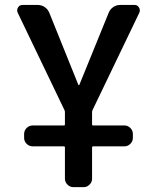

<svg xmlns="http://www.w3.org/2000/svg" viewBox="-20 -565 634 781"><path d="M113.3 30.3Q98.6 30.3 88.4 20Q78.1 9.8 78.1 -3.9V-19.5Q78.1 -34.2 88.4 -44.4Q98.6 -54.7 113.3 -54.7H240.2Q244.1 -54.7 244.1 -58.6V-109.4Q244.1 -113.3 242.2 -117.2L51.8 -513.7Q49.8 -518.6 49.8 -523.4Q49.8 -529.3 53.7 -535.2Q59.6 -544.9 72.3 -544.9H132.8Q149.4 -544.9 162.1 -536.1Q174.8 -527.3 180.7 -512.7L298.8 -219.7Q299.8 -218.8 300.8 -218.8Q301.8 -218.8 302.7 -219.7L421.9 -512.7Q427.7 -527.3 440.4 -536.1Q453.1 -544.9 468.8 -544.9H527.3Q539.1 -544.9 544.9 -535.2Q548.8 -529.3 548.8 -523.4Q548.8 -518.6 546.9 -513.7L356.4 -117.2Q354.5 -113.3 354.5 -109.4V-58.6Q354.5 -54.7 359.4 -54.7H486.3Q500 -54.7 510.3 -44.4Q520.5 -34.2 520.5 -19.5V-3.9Q520.5 9.8 510.3 20Q500 30.3 486.3 30.3H359.4Q354.5 30.3 354.5 35.2V162.1Q354.5 175.8 344.2 186Q334 196.3 320.3 196.3H279.3Q264.6 196.3 254.4 186Q244.1 175.8 244.1 162.1V35.2Q244.1 30.3 240.2 30.3Z"/></svg>

Font: Gen Jyuu GothicL Medium
Style: Regular
Weight: 500
Designer: [Source Han Sans]
Ryoko NISHIZUKA  (kana & ideographs); Paul D. Hunt (Latin, Greek & Cyrillic); Wenlong ZHANG  (bopomofo
Version: Version 1.002.20150607